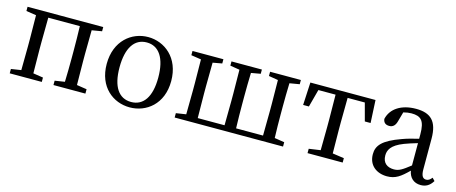

<svg xmlns="http://www.w3.org/2000/svg" viewBox="-38 -983 3431 1446"><g transform="rotate(15 1677.0 -260.0)"><path d="M637 -486V-519H47V-486L125 -474C126 -418 127 -342 127 -289V-230C127 -177 126 -101 125 -46L47 -34V0H297V-34L219 -46C218 -101 217 -177 217 -230V-289C217 -344 218 -424 219 -480H465C467 -424 468 -344 468 -289V-230C468 -177 467 -101 465 -46L388 -34V0H637V-34L559 -46C558 -101 557 -177 557 -230V-289C557 -342 558 -418 559 -473Z M985 14C1113 14 1237 -77 1237 -258C1237 -440 1112 -534 985 -534C857 -534 734 -439 734 -258C734 -78 856 14 985 14ZM985 -28C889 -28 834 -107 834 -258C834 -410 889 -492 985 -492C1080 -492 1136 -410 1136 -258C1136 -107 1080 -28 985 -28Z M2178 -486V-519H1938V-486L2011 -474C2012 -418 2013 -342 2013 -289V-230C2013 -176 2012 -97 2011 -41H1801C1799 -97 1798 -176 1798 -230V-289C1798 -342 1799 -418 1801 -473L1874 -486V-519H1637V-486L1711 -474C1712 -419 1713 -342 1713 -289V-230C1713 -176 1712 -97 1711 -41H1502C1501 -97 1500 -176 1500 -230V-289C1500 -342 1501 -418 1502 -473L1574 -486V-519H1333V-486L1411 -474C1412 -419 1413 -342 1413 -289V-230C1413 -177 1412 -101 1411 -46L1333 -34V0H2178V-34L2101 -46C2099 -101 2098 -177 2098 -230V-289C2098 -342 2099 -418 2101 -473Z M2687 -480 2724 -342H2769L2760 -519H2252L2243 -342H2288L2325 -480H2459C2460 -424 2461 -344 2461 -289V-230C2461 -177 2460 -102 2459 -47L2369 -34V0H2643V-34L2553 -47C2552 -102 2551 -177 2551 -230V-289C2551 -344 2552 -424 2553 -480Z M3153 -114C3092 -66 3067 -50 3028 -50C2977 -50 2939 -76 2939 -135C2939 -175 2956 -218 3052 -255C3076 -264 3114 -277 3153 -288ZM3327 -65C3313 -48 3301 -38 3283 -38C3258 -38 3243 -56 3243 -108V-346C3243 -482 3188 -534 3073 -534C2960 -534 2880 -483 2861 -399C2864 -372 2880 -357 2910 -357C2938 -357 2956 -374 2965 -408L2986 -483C3009 -489 3029 -492 3048 -492C3122 -492 3153 -464 3153 -356V-322C3109 -312 3062 -299 3027 -286C2884 -235 2846 -187 2846 -120C2846 -32 2911 14 2991 14C3057 14 3095 -15 3155 -74C3164 -21 3199 12 3253 12C3291 12 3322 -3 3347 -44Z"/></g></svg>

Font: Noto Serif CJK JP Medium
Style: Regular
Weight: 500
Designer: Ryoko NISHIZUKA 西塚涼子 (kana & ideographs); Frank Grießhammer (Latin, Greek & Cyrillic); Wenlong ZHANG 张文龙 (bopomofo); San
Foundry: Adobe Systems Incorporated
Version: Version 1.000;PS 1;hotconv 16.6.53;makeotf.lib2.5.65590